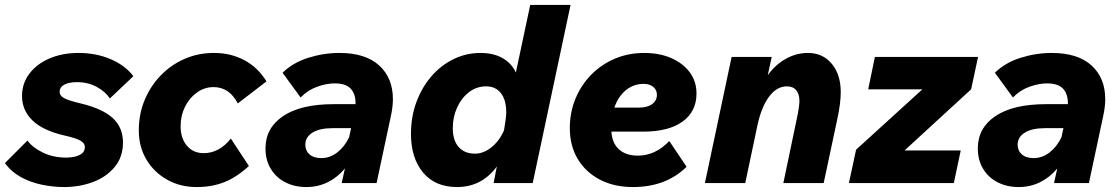

<svg xmlns="http://www.w3.org/2000/svg" viewBox="-30 -740 4527 776"><path d="M-10 -81 81 -172Q101 -144 143 -123.5Q185 -103 239 -103Q251 -103 268.5 -106Q286 -109 299.5 -118.5Q313 -128 313 -145Q313 -162 294.5 -172Q276 -182 232 -192Q144 -212 101.5 -253Q59 -294 59 -352Q59 -403 89 -442.5Q119 -482 170.5 -504Q222 -526 288 -526Q359 -526 418 -500.5Q477 -475 509 -432L414 -342Q397 -369 361.5 -388.5Q326 -408 282 -408Q249 -408 230 -398Q211 -388 211 -368Q211 -354 228 -344Q245 -334 296 -322Q384 -301 425.5 -263Q467 -225 467 -164Q467 -105 433 -64.5Q399 -24 345 -4Q291 16 229 16Q185 16 139 6.5Q93 -3 54 -24.5Q15 -46 -10 -81Z M903 -180 976 -69Q927 -24 877 -4Q827 16 765 16Q698 16 645 -14Q592 -44 561.5 -95.5Q531 -147 531 -213Q531 -279 554.5 -335.5Q578 -392 619.5 -435Q661 -478 716 -502Q771 -526 835 -526Q903 -526 958 -496.5Q1013 -467 1047 -411L931 -322Q897 -388 833 -388Q797 -388 766.5 -366.5Q736 -345 718 -309Q700 -273 700 -230Q700 -181 725.5 -151Q751 -121 793 -121Q856 -121 903 -180Z M1351 0 1364 -59Q1334 -23 1294.5 -3.5Q1255 16 1208 16Q1161 16 1123.5 -3Q1086 -22 1064.5 -57.5Q1043 -93 1043 -140Q1043 -223 1114.5 -271Q1186 -319 1319 -319H1407Q1408 -359 1388 -381Q1368 -403 1323 -403Q1290 -403 1252 -389.5Q1214 -376 1185 -346L1112 -446Q1154 -487 1216 -506.5Q1278 -526 1342 -526Q1447 -526 1502.5 -475.5Q1558 -425 1558 -339Q1558 -309 1550 -272L1492 0ZM1269 -101Q1303 -101 1332.5 -123.5Q1362 -146 1381 -185L1389 -222H1314Q1262 -222 1233 -204Q1204 -186 1204 -155Q1204 -131 1221 -116Q1238 -101 1269 -101Z M1965 0 1978 -67Q1917 16 1817 16Q1729 16 1680 -42.5Q1631 -101 1631 -199Q1631 -268 1653 -327.5Q1675 -387 1713.5 -431.5Q1752 -476 1803 -501Q1854 -526 1912 -526Q1964 -526 2000.5 -505.5Q2037 -485 2055 -447L2113 -720H2276L2123 0ZM1800 -222Q1800 -173 1823.5 -146Q1847 -119 1890 -119Q1924 -119 1956 -144.5Q1988 -170 2007 -213Q2011 -237 2013.5 -255.5Q2016 -274 2016 -286Q2016 -336 1994.5 -363.5Q1973 -391 1935 -391Q1896 -391 1865.5 -367.5Q1835 -344 1817.5 -305.5Q1800 -267 1800 -222Z M2745 -66Q2662 16 2528 16Q2452 16 2394.5 -14Q2337 -44 2305 -97.5Q2273 -151 2273 -222Q2273 -286 2296 -341.5Q2319 -397 2360 -438.5Q2401 -480 2455.5 -503Q2510 -526 2573 -526Q2636 -526 2683.5 -505Q2731 -484 2758 -447.5Q2785 -411 2785 -362Q2785 -289 2728.5 -248.5Q2672 -208 2570 -208H2441Q2444 -161 2472 -136Q2500 -111 2548 -111Q2619 -111 2675 -170ZM2572 -401Q2530 -401 2499 -375Q2468 -349 2453 -305H2551Q2586 -305 2605.5 -319Q2625 -333 2625 -357Q2625 -377 2610 -389Q2595 -401 2572 -401Z M2819 0 2927 -510H3089L3073 -436Q3103 -478 3145.5 -502Q3188 -526 3236 -526Q3295 -526 3331.5 -482.5Q3368 -439 3368 -368Q3368 -324 3355 -263L3299 0H3136L3191 -263Q3196 -286 3198.5 -304Q3201 -322 3201 -332Q3201 -360 3188 -375.5Q3175 -391 3151 -391Q3109 -391 3078 -349Q3047 -307 3031 -232L2982 0Z M3401 0 3430 -135 3698 -379H3479L3506 -510H3923L3895 -379L3626 -132H3853L3825 0Z M4230 0 4243 -59Q4213 -23 4173.5 -3.5Q4134 16 4087 16Q4040 16 4002.5 -3Q3965 -22 3943.5 -57.5Q3922 -93 3922 -140Q3922 -223 3993.5 -271Q4065 -319 4198 -319H4286Q4287 -359 4267 -381Q4247 -403 4202 -403Q4169 -403 4131 -389.5Q4093 -376 4064 -346L3991 -446Q4033 -487 4095 -506.5Q4157 -526 4221 -526Q4326 -526 4381.5 -475.5Q4437 -425 4437 -339Q4437 -309 4429 -272L4371 0ZM4148 -101Q4182 -101 4211.5 -123.5Q4241 -146 4260 -185L4268 -222H4193Q4141 -222 4112 -204Q4083 -186 4083 -155Q4083 -131 4100 -116Q4117 -101 4148 -101Z"/></svg>

Font: Wix Madefor Text ExtraBold
Style: Italic
Weight: 800
Italic angle: -12°
Designer: Dalton Maag Ltd
Foundry: Dalton Maag Ltd
Version: Version 3.100